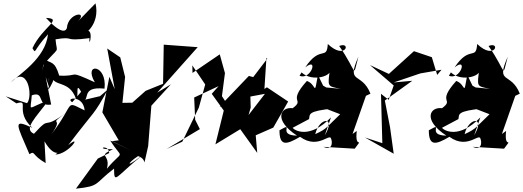

<svg xmlns="http://www.w3.org/2000/svg" viewBox="-20 -865 3128 1148"><path d="M232 -441C259 -554 201 -497 225 -461C346 -603 320 -533 312 -630C437 -650 347 -615 515 -637C509 -556 552 -726 479 -670C477 -647 581 -718 551 -845L441 -732C516 -805 386 -789 380 -698C379 -696 367 -636 255 -758C361 -753 235 -706 174 -577C197 -539 175 -560 267 -660C252 -516 94 -420 46 -373C144 -482 179 -292 142 -248L14 -289L78 -247C162 -272 64 -201 173 -101C53 -157 79 -123 156 57C191 34 168 62 253 110L246 -20C315 100 356 17 311 59C390 58 477 -69 388 3C551 -212 539 -172 624 -329L578 -290L468 -264C527 -257 454 -351 605 -335C622 -482 476 -493 547 -373C377 -450 464 -406 334 -413C307 -505 282 -484 249 -510ZM412 -254C366 -280 478 -300 486 -205C362 -264 435 -255 286 -60C374 -183 250 -99 379 -194C220 -75 294 -187 183 -65C118 -95 194 -161 269 -264C138 -218 163 -190 170 -295C251 -324 197 -225 286 -240L253 -405L272 -348C246 -276 352 -457 281 -422C252 -310 281 -453 290 -408C300 -345 393 -387 433 -278C456 -269 426 -388 465 -316Z M565 83 434 263C581 248 542 234 662 143C663 241 668 194 833 62C698 166 767 84 825 58C759 73 831 54 844 106L866 8L885 -233L1002 -361L920 -311L1162 -583L959 -598L955 -364L851 -322L771 -251L712 -250L728 -405L699 -522L621 -575L666 -332L634 -406L592 -193L690 -26L650 -21L761 34L639 -25C716 98 721 22 619 144C644 54 557 73 656 27C536 31 629 -10 633 50Z M1354 -218 1307 -290 1325 -428 1294 -540 1131 -429 1130 -474 1207 -360 1169 -222 1070 -18 976 26 1175 -93 1147 -149 1141 -282 1287 -350 1246 -304 1318 -204 1268 -2 1447 -111 1479 -222 1476 -324 1452 -283 1564 -304 1409 -103 1518 49 1509 -56 1614 -102 1703 -258 1576 -343 1561 -333 1573 -519 1578 -514 1494 -404 1468 -411 1294 -229Z M2088 -64 2168 -292 2195 -305C2142 -439 2048 -356 2123 -526C2086 -391 2120 -431 2008 -590C2083 -620 2046 -501 1940 -602C1934 -500 1895 -598 1805 -462C1887 -528 1839 -383 1771 -412L1783 -432C1849 -370 1978 -413 1953 -457C1940 -346 1933 -350 2017 -334L1931 -342L1912 -353L1881 -417C1856 -279 1875 -360 1815 -381C1694 -247 1807 -275 1730 -218C1659 -228 1611 -149 1756 -54C1630 -56 1749 -142 1651 -86C1651 10 1691 2 1774 -47C1891 38 1963 -92 1961 -22C1955 -65 1990 46 1914 13L2101 24C2159 -55 2100 37 2113 -82ZM1828 -153C1834 -182 1815 -201 1981 -217L1921 -218L2014 -182C1938 -111 1939 -96 1865 -63C1889 -166 1993 -172 1922 -56L1959 -163C1831 -31 1740 -85 1730 -101Z M2594 -417 2562 -523 2455 -559 2305 -423 2192 -476 2334 -354 2304 -268 2258 -304 2266 -9 2162 -43 2334 54 2312 -105 2281 -264 2445 -382 2334 -372 2493 -426 2620 -448Z M2981 -64 3061 -292 3088 -305C3035 -439 2941 -356 3016 -526C2979 -391 3013 -431 2901 -590C2976 -620 2939 -501 2833 -602C2827 -500 2788 -598 2698 -462C2780 -528 2732 -383 2664 -412L2676 -432C2742 -370 2871 -413 2846 -457C2833 -346 2826 -350 2910 -334L2824 -342L2805 -353L2774 -417C2749 -279 2768 -360 2708 -381C2587 -247 2700 -275 2623 -218C2552 -228 2504 -149 2649 -54C2523 -56 2642 -142 2544 -86C2544 10 2584 2 2667 -47C2784 38 2856 -92 2854 -22C2848 -65 2883 46 2807 13L2994 24C3052 -55 2993 37 3006 -82ZM2721 -153C2727 -182 2708 -201 2874 -217L2814 -218L2907 -182C2831 -111 2832 -96 2758 -63C2782 -166 2886 -172 2815 -56L2852 -163C2724 -31 2633 -85 2623 -101Z"/></svg>

Font: Asimov Silicon
Style: Regular
Weight: 400
Designer: Google
Version: Version 2.000980; 2014